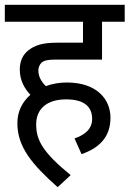

<svg xmlns="http://www.w3.org/2000/svg" viewBox="-20 -642 537 796"><path d="M289 -68 318 -3C394 -29 438 -76 438 -154C438 -229 383 -300 257 -300C227 -300 197 -295 170 -285C152 -303 139 -324 139 -350C139 -362 144 -374 152 -382C163 -391 176 -395 212 -395H403V-552H497V-622H0V-552H324V-465H217C158 -465 124 -455 96 -432C75 -415 62 -389 62 -353C62 -308 83 -273 106 -249C73 -220 52 -181 52 -131C52 -33 113 40 219 134L273 84C154 -13 130 -63 130 -127C130 -190 174 -230 254 -230C330 -230 362 -199 362 -149C362 -105 329 -82 289 -68Z"/></svg>

Font: Noto Sans Devanagari UI SemiCondensed
Style: Regular
Weight: 400
Width: 4
Designer: Jelle Bosma - Monotype Design Team
Foundry: Monotype Imaging Inc.
Version: Version 2.004